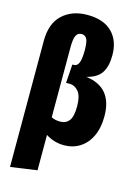

<svg xmlns="http://www.w3.org/2000/svg" viewBox="-143 -835 799 1133"><g transform="rotate(15 256.5 -268.5)"><path d="M497 -208Q497 -138 473 -87Q449 -36 406.5 -9Q364 18 310 18Q249 18 198 -15V201L36 224V-547Q36 -653 94.5 -707Q153 -761 246 -761Q345 -761 397 -709.5Q449 -658 449 -569Q449 -499 422.5 -460Q396 -421 333 -406Q497 -386 497 -208ZM326 -223Q326 -286 303.5 -313.5Q281 -341 249 -341H227L235 -455H245Q264 -455 274 -478Q284 -501 284 -555Q284 -605 274 -624Q264 -643 242 -643Q219 -643 208.5 -622.5Q198 -602 198 -548V-123Q219 -111 253 -111Q287 -111 306.5 -136Q326 -161 326 -223Z"/></g></svg>

Font: Fira Sans Compressed ExtraBold
Style: Regular
Weight: 800
Width: 1
Designer: bBox Type GmbH & Carrois Corporate GbR & Edenspiekermann AG
Foundry: bBox Type GmbH & Carrois Corporate GbR & Edenspiekermann AG
Version: Version 4.301